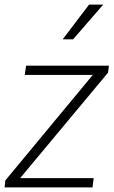

<svg xmlns="http://www.w3.org/2000/svg" viewBox="-23 -810 491 830"><path d="M-3 0 0 -30 378 -486H84L90 -526H448L444 -496L64 -40H382L377 0ZM248 -640 362 -790H423L293 -640Z"/></svg>

Font: Plus Jakarta Sans ExtraLight
Style: Italic
Weight: 200
Italic angle: -8°
Designer: Gumpita Rahayu
Foundry: Tokotype
Version: Version 2.071; ttfautohint (v1.8.4.7-5d5b);gftools[0.9.29]